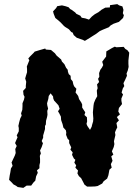

<svg xmlns="http://www.w3.org/2000/svg" viewBox="-20 -902 646 930"><path d="M93 8 66 4 58 -2 45 -9 38 -17 24 -31 27 -52 30 -67 33 -86 41 -99 36 -115 43 -130 52 -149 56 -161 54 -180 61 -195 53 -209 57 -219 65 -237 61 -246 71 -266V-282L69 -292L73 -310L78 -328L85 -342L82 -353L88 -370L89 -388V-402L96 -419L99 -433L94 -443L92 -462L105 -476V-486L107 -506L102 -522L106 -536L111 -552V-568L110 -580L122 -610L117 -619L126 -629L144 -647L148 -652L171 -659L199 -667L202 -662L227 -660L233 -655L246 -644L254 -633L270 -619L276 -614L280 -604L292 -591L300 -574L308 -564L309 -555L313 -543L322 -535L323 -519L332 -508L335 -494L339 -484L350 -472L346 -454L356 -441L359 -436L363 -422L374 -405L378 -396V-381L385 -370L393 -358L389 -345L401 -334L402 -314L399 -302L403 -292L416 -273L424 -288L426 -297L431 -314L432 -328L431 -341L430 -358L433 -391L435 -403L442 -420L451 -436L450 -449L449 -463L453 -475L450 -493L460 -505L455 -520L461 -530L460 -548L466 -564L474 -575L480 -587L475 -603L487 -619L494 -628L495 -653L512 -663L522 -669L536 -676L544 -673L579 -675L587 -665L597 -659L606 -647L605 -636L602 -609V-593L603 -578L599 -561L593 -546L595 -535L586 -515L578 -499L582 -485L575 -474L569 -454L576 -444L568 -425V-414L571 -398L556 -379L553 -362L561 -348L546 -335L556 -319L544 -306L548 -285L542 -273L537 -261L539 -248L532 -218L534 -204L531 -190L522 -169L529 -153L519 -145L525 -123L517 -107L521 -90L510 -80L505 -53L499 -37L482 -24L475 -13L453 -1L441 1L416 2H402L389 -8L384 -18L373 -39L362 -49L355 -62L358 -76L345 -90L349 -101L340 -114L345 -128L338 -134L329 -152L332 -164L321 -177L325 -188L315 -209V-223L308 -229L300 -249L301 -260L299 -271L287 -284L283 -301L279 -312L276 -321L275 -337L267 -353L261 -363L269 -375L263 -392L254 -402L242 -415L238 -425L237 -435L225 -450L216 -437L214 -423L208 -402L209 -392L213 -376L209 -365L210 -346L208 -335L203 -317L202 -299L198 -292V-277L192 -256L189 -246V-235L182 -219L188 -208L182 -190L174 -173L178 -159L173 -147L174 -132V-115L171 -102V-87L159 -77L163 -65L155 -48L151 -27L142 -18L131 -3H109ZM391 -704 381 -709 352 -719 337 -732 332 -744 325 -747 314 -760 295 -772 289 -777 274 -793 264 -802 248 -815 240 -835 237 -847 252 -863 257 -872 280 -876 297 -872 312 -867 320 -858 326 -855 344 -842 350 -835 369 -826 376 -816 393 -813 411 -807 425 -822 439 -833 457 -843 472 -855 490 -865 512 -866 513 -877 548 -882 557 -876 573 -871 578 -854 575 -838 580 -828 576 -815 556 -796 530 -787 516 -779 507 -770 480 -759 464 -752 447 -739 428 -727 414 -718Z"/></svg>

Font: Winky Rough Medium
Style: Italic
Weight: 500
Italic angle: -8.97852°
Designer: Simon Atzbach
Foundry: typofactur
Version: Version 1.206; ttfautohint (v1.8.4.7-5d5b)